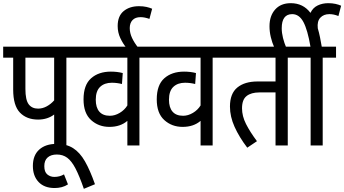

<svg xmlns="http://www.w3.org/2000/svg" viewBox="-20 -916 2168 1209"><path d="M398 -553V0H321V-195Q302 -180 276 -171.5Q250 -163 220 -163Q148 -163 105.5 -207Q63 -251 63 -352V-553H0V-622H482V-553ZM321 -553H140V-356Q140 -287 160.5 -259.5Q181 -232 220 -232Q248 -232 274.5 -246.5Q301 -261 321 -284Z M508 273Q480 192 455.5 145Q431 98 403.5 77.5Q376 57 338 57Q301 57 280 75.5Q259 94 259 130Q259 167 278 182.5Q297 198 322 198Q356 198 383 182L408 245Q390 257 368.5 262.5Q347 268 324 268Q259 268 223 230Q187 192 187 129Q187 62 227 26Q267 -10 336 -10Q398 -10 440.5 17Q483 44 515 100Q547 156 578 244Z M942 -553H858V0H782V-155Q738 -117 669 -117Q601 -117 553.5 -160Q506 -203 506 -290Q506 -381 553.5 -423Q601 -465 678 -465Q719 -465 753 -456L748 -387Q716 -395 684 -395Q638 -395 610.5 -369Q583 -343 583 -288Q583 -239 605.5 -213Q628 -187 672 -187Q703 -187 733.5 -205Q764 -223 782 -252V-553H469V-622H942Z M776 -615Q754 -641 737.5 -676.5Q721 -712 721 -752Q721 -815 758.5 -846Q796 -877 855 -877Q881 -877 901.5 -872.5Q922 -868 938 -861L921 -797Q907 -802 893 -805Q879 -808 865 -808Q832 -808 814.5 -789.5Q797 -771 797 -739Q797 -708 811.5 -677Q826 -646 851 -615Z M1403 -553H1319V0H1243V-155Q1199 -117 1130 -117Q1062 -117 1014.5 -160Q967 -203 967 -290Q967 -381 1014.5 -423Q1062 -465 1139 -465Q1180 -465 1214 -456L1209 -387Q1177 -395 1145 -395Q1099 -395 1071.5 -369Q1044 -343 1044 -288Q1044 -239 1066.5 -213Q1089 -187 1133 -187Q1164 -187 1194.5 -205Q1225 -223 1243 -252V-553H930V-622H1403Z M1792 -553V0H1715V-334H1613Q1562 -334 1533 -311.5Q1504 -289 1504 -234Q1504 -185 1529 -135.5Q1554 -86 1598 -27L1537 14Q1486 -53 1457 -117.5Q1428 -182 1428 -245Q1428 -327 1474.5 -365Q1521 -403 1602 -403H1715V-553H1391V-622H1876V-553Z M2012 -553V0H1936V-553H1864V-622H1935Q1917 -728 1890.5 -777.5Q1864 -827 1820 -827Q1754 -827 1754 -738Q1754 -709 1762 -677Q1770 -645 1783 -615H1708Q1693 -649 1685 -683Q1677 -717 1677 -751Q1677 -816 1712.5 -856Q1748 -896 1811 -896Q1889 -896 1935 -835Q1950 -867 1980 -881.5Q2010 -896 2047 -896Q2072 -896 2092.5 -891.5Q2113 -887 2128 -880L2111 -815Q2082 -827 2054 -827Q2018 -827 1997 -804.5Q1976 -782 1981 -738Q1989 -711 1995 -681.5Q2001 -652 2006 -622H2096V-553Z"/></svg>

Font: Noto Sans Devanagari Condensed
Style: Regular
Weight: 400
Width: 3
Designer: Jelle Bosma - Monotype Design Team
Foundry: Monotype Imaging Inc.
Version: Version 2.004; ttfautohint (v1.8.4.7-5d5b)